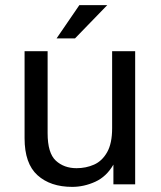

<svg xmlns="http://www.w3.org/2000/svg" viewBox="-20 -720 630 750"><path d="M262 10Q177 10 126.5 -35.5Q76 -81 76 -180V-520H166V-200Q166 -122 198 -92.5Q230 -63 279 -63Q316 -63 347.5 -77Q379 -91 398.5 -125.5Q418 -160 418 -219V-520H508V0H423V-77Q396 -30 352 -10Q308 10 262 10ZM201 -570 290 -700H399L273 -570Z"/></svg>

Font: Hedvig Letters Sans
Style: Regular
Weight: 400
Designer: Alexander Örn & Tor Weibull
Foundry: Kanon Foundry
Version: Version 1.000; ttfautohint (v1.8.4.7-5d5b)